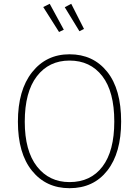

<svg xmlns="http://www.w3.org/2000/svg" viewBox="-20 -978 730 1008"><path d="M241 -958 315 -822 290 -810 207 -941ZM354 -958 421 -826 397 -814 320 -940ZM345 -693Q469 -693 542.5 -601.5Q616 -510 616 -340Q616 -175 543.5 -82.5Q471 10 345 10Q222 10 148 -81.5Q74 -173 74 -339Q74 -505 148.5 -599Q223 -693 345 -693ZM345 -660Q237 -660 173.5 -577.5Q110 -495 110 -339Q110 -186 174 -104Q238 -22 345 -22Q456 -22 518 -103.5Q580 -185 580 -340Q580 -497 517 -578.5Q454 -660 345 -660Z"/></svg>

Font: Fira Sans UltraLight
Style: Regular
Weight: 200
Designer: Carrois Corporate & Edenspiekermann AG
Foundry: Carrois Corporate GbR & Edenspiekermann AG
Version: Version 4.106;PS 004.106;hotconv 1.0.70;makeotf.lib2.5.58329